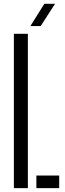

<svg xmlns="http://www.w3.org/2000/svg" viewBox="-20 -975 338 995"><path d="M51.9 0V-800H124.4V0ZM168.5 0V-65.2H286.8V0ZM137.6 -840 209.6 -955.2H265.1L190.9 -840Z"/></svg>

Font: Big Shoulders Stencil Thin
Style: Regular
Weight: 100
Designer: Patric King
Foundry: XO Type Co
Version: Version 2.001